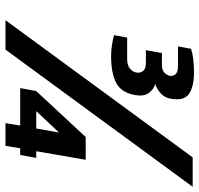

<svg xmlns="http://www.w3.org/2000/svg" viewBox="-34 -712 745 718"><g transform="rotate(90 339.0 -352.5)"><path d="M189 -395Q167 -395 146 -398.5Q125 -402 111 -406L120 -455H200Q223 -455 235.5 -465Q248 -475 251 -490Q253 -505 244.5 -515Q236 -525 217 -525H167L178 -585H223Q242 -585 251.5 -594.5Q261 -604 263 -615Q265 -626 257.5 -635.5Q250 -645 227 -645H153L162 -694Q177 -699 200 -702Q223 -705 249 -705Q302 -705 329.5 -687Q357 -669 349 -620Q345 -594 327 -579Q309 -564 293 -560Q311 -556 326 -537.5Q341 -519 335 -485Q326 -433 289.5 -414Q253 -395 189 -395ZM55 0 568 -700H678L165 0ZM440 0 449 -55H309L320 -115L492 -300H577L545 -115H570L559 -55H534L525 0ZM395 -115H460L475 -200Z"/></g></svg>

Font: Cuprum
Style: Bold Italic
Weight: 700
Italic angle: -10°
Designer: Jovanny Lemonad
Foundry: Jovanny Lemonad
Version: Version 3.000